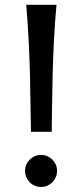

<svg xmlns="http://www.w3.org/2000/svg" viewBox="-20 -757 338 790"><path d="M83 -53.7Q83 -67.4 88.1 -79.3Q93.3 -91.3 102.3 -100.3Q111.3 -109.4 123.3 -114.5Q135.3 -119.6 148.9 -119.6Q162.6 -119.6 174.6 -114.5Q186.5 -109.4 195.6 -100.3Q204.6 -91.3 209.7 -79.3Q214.8 -67.4 214.8 -53.7Q214.8 -40 209.7 -28.1Q204.6 -16.1 195.6 -7.1Q186.5 2 174.6 7.1Q162.6 12.2 148.9 12.2Q135.3 12.2 123.3 7.1Q111.3 2 102.3 -7.1Q93.3 -16.1 88.1 -28.1Q83 -40 83 -53.7ZM107.4 -214.8Q106 -268.1 105.5 -326.4Q105 -384.8 103.3 -449.7Q101.6 -514.6 98.1 -586.2Q94.7 -657.7 87.9 -737.3H212.4Q205.1 -657.7 201.7 -586.2Q198.2 -514.6 196.5 -449.7Q194.8 -384.8 194.3 -326.4Q193.8 -268.1 192.9 -214.8Z"/></svg>

Font: Andika
Style: Regular
Weight: 400
Designer: Victor Gaultney, Annie Olsen, Julie Remington, Don Collingsworth, Eric Hays
Foundry: SIL International
Version: Version 1.001